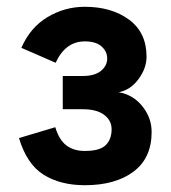

<svg xmlns="http://www.w3.org/2000/svg" viewBox="-20 -535 503 566"><path d="M230 11Q158 11 108.5 -20Q59 -51 36 -128L143 -160Q154 -123 175.5 -106.5Q197 -90 230 -90Q274 -90 291.5 -107Q309 -124 309 -154Q309 -180 287 -196.5Q265 -213 224 -213H165V-311H224Q259 -311 277.5 -326Q296 -341 296 -363Q296 -383 279.5 -398Q263 -413 230 -413Q173 -413 144 -350L43 -394Q69 -454 120 -484.5Q171 -515 230 -515Q309 -515 360.5 -477Q412 -439 412 -368Q412 -334 388.5 -302Q365 -270 330 -263Q372 -256 399.5 -222Q427 -188 427 -146Q427 -69 373.5 -29Q320 11 230 11Z"/></svg>

Font: Zen Kaku Gothic Antique
Style: Bold
Weight: 700
Designer: Yoshimichi Ohira
Foundry: Positype
Version: Version 1.001